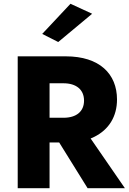

<svg xmlns="http://www.w3.org/2000/svg" viewBox="-20 -999 687 1019"><path d="M469 -926 354 -979 204 -819 289 -776ZM74 -700V0H243V-243H294L445 0H643L461 -264C467 -267 473 -269 479 -272C559 -311 601 -382 601 -471C601 -607 508 -700 329 -700ZM243 -374V-557H317C385 -557 426 -523 426 -465C426 -407 385 -374 317 -374Z"/></svg>

Font: Jost
Style: Bold
Weight: 700
Version: Version 3.710